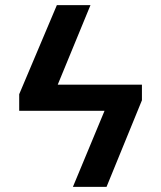

<svg xmlns="http://www.w3.org/2000/svg" viewBox="-20 -727 626 747"><path d="M532.2 -336.9 394.5 0H263.7L386.7 -295.9H54.7V-360.4L201.2 -707H332L204.6 -397.5H532.2Z"/></svg>

Font: Pretendard GOV SemiBold
Style: Regular
Weight: 600
Designer: Base glyphs from Inter by Rasmus Andersson; Hangeul glyphs from Noto Sans CJK(Source Han Sans) by Jang Soo-young and Kan
Foundry: Kil Hyung-jin
Version: Version 1.309